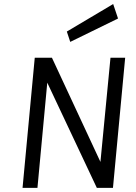

<svg xmlns="http://www.w3.org/2000/svg" viewBox="-20 -908 656 928"><path d="M89 0 148 -629H231L478 -98.5L463 -100L514 -629H585L526 0H448L195 -537L211 -535.5L161 0ZM319.5 -705.5 303 -755.5 527 -888.5 550.5 -818.5Z"/></svg>

Font: Karla
Style: Italic
Weight: 400
Italic angle: -8°
Designer: Jonathan Pinhorn
Version: Version 2.004;gftools[0.9.33]